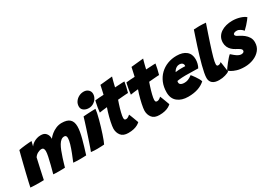

<svg xmlns="http://www.w3.org/2000/svg" viewBox="0 -1596 3518 2499"><g transform="rotate(-30 1759.5 -347.0)"><path d="M-18 3.5Q-12 -26 -0.2 -77.2Q11.5 -128.5 26.2 -189.2Q41 -250 55.8 -309.8Q70.5 -369.5 83 -418Q95.5 -466.5 102 -491.5Q118 -495.5 144.2 -499.2Q170.5 -503 200.2 -506.2Q230 -509.5 256.2 -511.5Q282.5 -513.5 298 -513.5Q296 -505 293.2 -494.8Q290.5 -484.5 288 -474.5Q285.5 -464.5 283.5 -456.2Q281.5 -448 280 -442.5Q285 -451 298.2 -464Q311.5 -477 332 -489.8Q352.5 -502.5 379.2 -511Q406 -519.5 438 -519.5Q485.5 -519.5 509 -496Q532.5 -472.5 539 -441.5Q541 -433 541.2 -423.8Q541.5 -414.5 541.5 -406Q562 -434.5 594.8 -461Q627.5 -487.5 668.2 -504.8Q709 -522 752.5 -522Q835 -522 873 -486.8Q911 -451.5 911 -380Q911 -345 903.5 -301.8Q896 -258.5 883.2 -209.2Q870.5 -160 854.2 -106.2Q838 -52.5 820.5 4Q797.5 5 773.2 5.8Q749 6.5 725.5 6.5Q700.5 6.5 675.8 5.5Q651 4.5 627 2.5Q649.5 -51 673 -111Q696.5 -171 712.2 -224.2Q728 -277.5 728 -310.5Q728 -353 695 -353Q668.5 -353 647 -336.2Q625.5 -319.5 607 -288.8Q588.5 -258 572 -215.5Q555.5 -173 539 -122Q529.5 -93 520.2 -61.2Q511 -29.5 501 4.5Q489 5 466.8 5.8Q444.5 6.5 419.5 6.5Q390 6.5 363.2 5.8Q336.5 5 326 3.5Q342.5 -57 358.2 -118Q374 -179 384.2 -229Q394.5 -279 394.5 -306Q394.5 -331.5 385.2 -345Q376 -358.5 355.5 -358.5Q341.5 -358.5 326.5 -354Q311.5 -349.5 297 -341.5Q282.5 -333.5 270.2 -322Q258 -310.5 249 -296.5Q231 -217 216.2 -150Q201.5 -83 192.5 -41Q183.5 1 182.5 7Q176 7.5 154.8 8Q133.5 8.5 117.5 8.5Q77.5 8.5 38.2 7Q-1 5.5 -18 3.5Z M1093 -1.5Q1083.5 -1 1053.2 1Q1023 3 989.5 3Q966.5 3 942.8 1.8Q919 0.5 895.5 -2.5Q900.5 -13.5 911 -43.2Q921.5 -73 935.8 -115Q950 -157 965.8 -204.5Q981.5 -252 996.8 -299Q1012 -346 1024.5 -386Q1037 -426 1044.5 -452Q1066.5 -454 1101.2 -456Q1136 -458 1170.8 -459.5Q1205.5 -461 1228 -461Q1227 -443 1218.8 -402Q1210.5 -361 1197.5 -313.5Q1185.5 -268.5 1171 -220.2Q1156.5 -172 1141.8 -127.8Q1127 -83.5 1114.2 -50Q1101.5 -16.5 1093 -1.5ZM1161 -511Q1116.5 -511 1085.8 -533Q1055 -555 1055 -593.5Q1055 -633.5 1076.2 -664.5Q1097.5 -695.5 1131.5 -713.5Q1165.5 -731.5 1204.5 -731.5Q1245.5 -731.5 1272.5 -707.2Q1299.5 -683 1299.5 -646Q1299.5 -610 1280.2 -579.2Q1261 -548.5 1229.5 -529.8Q1198 -511 1161 -511Z M1624 -32Q1609 -17.5 1585 -4Q1561 9.5 1526 18Q1491 26.5 1443.5 26.5Q1368.5 26.5 1334.8 -16.2Q1301 -59 1301 -118.5Q1301 -134.5 1304.8 -160Q1308.5 -185.5 1315 -216.2Q1321.5 -247 1330 -280Q1338.5 -313 1348.2 -345Q1358 -377 1368 -404.5Q1334.5 -401 1301 -396.8Q1267.5 -392.5 1252.5 -389.5Q1255.5 -425.5 1262 -462Q1268.5 -498.5 1274.2 -524.8Q1280 -551 1281.5 -556.5Q1312.5 -560 1343.2 -562.2Q1374 -564.5 1410.5 -566Q1414.5 -583.5 1418.8 -601.5Q1423 -619.5 1426.5 -636.5Q1430.5 -653.5 1434.2 -671.2Q1438 -689 1440 -698.5L1625.5 -717Q1624.5 -714 1621.8 -704.8Q1619 -695.5 1615.2 -681.8Q1611.5 -668 1607 -651Q1603 -635.5 1598.2 -616Q1593.5 -596.5 1588.5 -574.5Q1606 -575.5 1628.5 -576.8Q1651 -578 1664 -578.5Q1684 -580 1697.8 -580.5Q1711.5 -581 1720.2 -581Q1729 -581 1732.5 -581Q1728.5 -550.5 1718.2 -506.8Q1708 -463 1698 -427.5Q1693 -427.5 1665.8 -426Q1638.5 -424.5 1613.5 -422Q1597 -420.5 1577.5 -418.8Q1558 -417 1542.5 -416Q1533.5 -390.5 1524.5 -363Q1515.5 -335.5 1507.5 -308Q1499.5 -280.5 1493.5 -255.8Q1487.5 -231 1484 -211.2Q1480.5 -191.5 1480.5 -179Q1480.5 -162.5 1485.2 -153.5Q1490 -144.5 1507.5 -144.5Q1519.5 -144.5 1530.5 -149.5Q1541.5 -154.5 1551 -161.8Q1560.5 -169 1568.5 -176.5Q1571.5 -171 1579.8 -150.2Q1588 -129.5 1597.5 -104Q1607 -78.5 1614.5 -58Q1622 -37.5 1624 -32Z M2091 -32Q2076 -17.5 2052 -4Q2028 9.5 1993 18Q1958 26.5 1910.5 26.5Q1835.5 26.5 1801.8 -16.2Q1768 -59 1768 -118.5Q1768 -134.5 1771.8 -160Q1775.5 -185.5 1782 -216.2Q1788.5 -247 1797 -280Q1805.5 -313 1815.2 -345Q1825 -377 1835 -404.5Q1801.5 -401 1768 -396.8Q1734.5 -392.5 1719.5 -389.5Q1722.5 -425.5 1729 -462Q1735.5 -498.5 1741.2 -524.8Q1747 -551 1748.5 -556.5Q1779.5 -560 1810.2 -562.2Q1841 -564.5 1877.5 -566Q1881.5 -583.5 1885.8 -601.5Q1890 -619.5 1893.5 -636.5Q1897.5 -653.5 1901.2 -671.2Q1905 -689 1907 -698.5L2092.5 -717Q2091.5 -714 2088.8 -704.8Q2086 -695.5 2082.2 -681.8Q2078.5 -668 2074 -651Q2070 -635.5 2065.2 -616Q2060.5 -596.5 2055.5 -574.5Q2073 -575.5 2095.5 -576.8Q2118 -578 2131 -578.5Q2151 -580 2164.8 -580.5Q2178.5 -581 2187.2 -581Q2196 -581 2199.5 -581Q2195.5 -550.5 2185.2 -506.8Q2175 -463 2165 -427.5Q2160 -427.5 2132.8 -426Q2105.5 -424.5 2080.5 -422Q2064 -420.5 2044.5 -418.8Q2025 -417 2009.5 -416Q2000.5 -390.5 1991.5 -363Q1982.5 -335.5 1974.5 -308Q1966.5 -280.5 1960.5 -255.8Q1954.5 -231 1951 -211.2Q1947.5 -191.5 1947.5 -179Q1947.5 -162.5 1952.2 -153.5Q1957 -144.5 1974.5 -144.5Q1986.5 -144.5 1997.5 -149.5Q2008.5 -154.5 2018 -161.8Q2027.5 -169 2035.5 -176.5Q2038.5 -171 2046.8 -150.2Q2055 -129.5 2064.5 -104Q2074 -78.5 2081.5 -58Q2089 -37.5 2091 -32Z M2610.5 -76Q2589.5 -57 2563.8 -41.5Q2538 -26 2506.8 -15Q2475.5 -4 2437.8 2Q2400 8 2355 8Q2257 8 2196.8 -40.5Q2136.5 -89 2136.5 -181.5Q2136.5 -262 2163.2 -326.5Q2190 -391 2237.5 -436.8Q2285 -482.5 2348.2 -507Q2411.5 -531.5 2485 -531.5Q2577.5 -531.5 2629 -489Q2680.5 -446.5 2680.5 -368Q2680.5 -337.5 2672.5 -305Q2664.5 -272.5 2649.5 -247.5Q2641.5 -248 2614.5 -248.5Q2587.5 -249 2554.2 -249.5Q2521 -250 2493.8 -250.5Q2466.5 -251 2458 -251Q2432.5 -251 2408.8 -249.5Q2385 -248 2366 -245.8Q2347 -243.5 2334 -241Q2330 -233 2330 -220Q2330 -204 2339.8 -193.8Q2349.5 -183.5 2365.8 -179Q2382 -174.5 2401.5 -174.5Q2415.5 -174.5 2429 -176.5Q2442.5 -178.5 2456.2 -183.8Q2470 -189 2485.8 -198Q2501.5 -207 2520 -221Q2522.5 -218.5 2534.8 -203Q2547 -187.5 2562.5 -165Q2578 -142.5 2591.8 -118.8Q2605.5 -95 2610.5 -76ZM2371 -352Q2381 -353.5 2394.5 -355Q2408 -356.5 2425 -357.5Q2442 -358.5 2462.5 -358.5Q2474 -358.5 2485 -358.2Q2496 -358 2504.5 -357.8Q2513 -357.5 2517 -357Q2518 -361 2518.2 -364.8Q2518.5 -368.5 2518.5 -372Q2518 -384.5 2511 -394.2Q2504 -404 2491.5 -409.8Q2479 -415.5 2461.5 -415.5Q2437 -415.5 2418 -404.2Q2399 -393 2387.2 -378Q2375.5 -363 2371 -352Z M2966 -17.5Q2946 -4 2903.8 8.8Q2861.5 21.5 2811 21.5Q2747 21.5 2713.5 -6.2Q2680 -34 2680 -84.5Q2680 -114 2688.8 -160Q2697.5 -206 2712.2 -262.5Q2727 -319 2745.2 -380.5Q2763.5 -442 2783.2 -502.8Q2803 -563.5 2821.2 -618Q2839.5 -672.5 2853.5 -714.5Q2898.5 -717.5 2936 -717.5Q2959.5 -717.5 2982.5 -716.5Q3005.5 -715.5 3034 -713Q3008 -637 2986 -572Q2964 -507 2946.2 -452.5Q2928.5 -398 2914.8 -354Q2901 -310 2892 -276.2Q2883 -242.5 2878.2 -218.8Q2873.5 -195 2873.5 -181Q2873.5 -167 2878.2 -159.2Q2883 -151.5 2895 -151.5Q2910.5 -151.5 2922 -157.5Q2933.5 -163.5 2943 -173.5Q2944.5 -166 2948 -143.5Q2951.5 -121 2955.2 -93.8Q2959 -66.5 2962.2 -44.8Q2965.5 -23 2966 -17.5Z M3186.5 38.5Q3119 38.5 3071.5 23.8Q3024 9 2996.2 -8.5Q2968.5 -26 2961.5 -35Q2967 -45.5 2983.5 -68.2Q3000 -91 3021.2 -118Q3042.5 -145 3063.2 -168.2Q3084 -191.5 3098 -202.5Q3118.5 -184 3140.8 -166Q3163 -148 3185.5 -136.5Q3208 -125 3228 -125Q3239.5 -125 3249.8 -128.2Q3260 -131.5 3266.5 -138.8Q3273 -146 3273 -158Q3273 -175.5 3249.5 -191.5Q3226 -207.5 3195.5 -223Q3167 -238 3144 -259.8Q3121 -281.5 3107.5 -310.5Q3094 -339.5 3094 -375.5Q3094 -423 3114.2 -458.5Q3134.5 -494 3169.2 -517.2Q3204 -540.5 3248 -552Q3292 -563.5 3340 -563.5Q3399 -563.5 3452.8 -547.5Q3506.5 -531.5 3537 -505Q3531 -494.5 3512.5 -471Q3494 -447.5 3469.2 -420Q3444.5 -392.5 3418.5 -369Q3405.5 -388 3379.2 -405Q3353 -422 3327.5 -422Q3318.5 -422 3309 -420.8Q3299.5 -419.5 3291.2 -416Q3283 -412.5 3278 -406.5Q3273 -400.5 3273 -391.5Q3273 -379 3288.2 -368Q3303.5 -357 3337 -340Q3361.5 -328 3390 -305.8Q3418.5 -283.5 3439 -250.8Q3459.5 -218 3459.5 -174Q3459.5 -106.5 3420.5 -59Q3381.5 -11.5 3319.2 13.5Q3257 38.5 3186.5 38.5Z"/></g></svg>

Font: Grandstander Thin Black
Style: Italic
Weight: 900
Italic angle: -15°
Version: Version 1.200